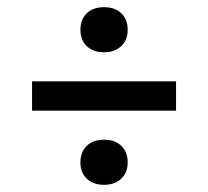

<svg xmlns="http://www.w3.org/2000/svg" viewBox="-20 -648 581 536"><path d="M204.5 -564.5Q204.5 -593.5 222.2 -610.8Q240 -628 270.5 -628Q301 -628 318.8 -610.8Q336.5 -593.5 336.5 -564.5Q336.5 -536 318.2 -519Q300 -502 270.5 -502Q240.5 -502 222.5 -519Q204.5 -536 204.5 -564.5ZM69.5 -339V-421H471.5V-339ZM204.5 -194.5Q204.5 -223.5 222.2 -240.8Q240 -258 270.5 -258Q301 -258 318.8 -240.8Q336.5 -223.5 336.5 -194.5Q336.5 -166 318.2 -149Q300 -132 270.5 -132Q240.5 -132 222.5 -149Q204.5 -166 204.5 -194.5Z"/></svg>

Font: Encode Sans Medium
Style: Regular
Weight: 500
Designer: Multiple Designers
Foundry: Impallari Type
Version: Version 2.000